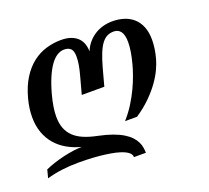

<svg xmlns="http://www.w3.org/2000/svg" viewBox="-124 -683 1124 1035"><g transform="rotate(-20 438.5 -165.0)"><path d="M455.6 -212.4H326.2L352.5 -309.6Q362.3 -344.7 366.5 -370.8Q370.6 -397 370.6 -416Q370.6 -448.7 357.7 -461.9Q344.7 -475.1 319.8 -475.1Q299.8 -475.1 280.3 -463.4Q260.7 -451.7 242.4 -426.8Q224.1 -401.9 207.3 -363.3Q190.4 -324.7 175.8 -271Q156.7 -199.7 156.7 -149.4Q156.7 -110.8 167.7 -82.3Q178.7 -53.7 200.4 -33Q222.2 -12.2 255.1 1.7Q288.1 15.6 332 24.4Q378.9 34.2 413.1 46.6Q447.3 59.1 470.7 73.5Q494.1 87.9 508.8 103.8Q523.4 119.6 531.2 135.7Q539.1 151.9 541.7 168Q544.4 184.1 544.4 198.7H476.1Q476.1 182.1 460.4 170.4Q444.8 158.7 419.7 150.4Q394.5 142.1 362.8 137Q331.1 131.8 299.1 128.9Q267.1 126 237.5 125Q208 124 187.5 124Q136.2 124 89.6 129.9Q43 135.7 2 147.9L14.2 101.1Q37.1 90.8 65.2 81.5Q93.3 72.3 122.6 65.4Q151.9 58.6 179.9 54.7Q208 50.8 231 50.8Q187 39.6 150.9 19Q114.7 -1.5 88.6 -31.7Q62.5 -62 48.1 -101.8Q33.7 -141.6 33.7 -190.9Q33.7 -214.8 37.1 -240.7Q40.5 -266.6 48.3 -295.4Q65.4 -359.4 93.8 -404.1Q122.1 -448.7 158.2 -476.6Q194.3 -504.4 236.1 -516.8Q277.8 -529.3 321.3 -529.3Q355.5 -529.3 379.4 -520.3Q403.3 -511.2 418 -496.1Q432.6 -481 439.2 -460.9Q445.8 -440.9 445.8 -418.5Q456.5 -445.3 473.9 -465.8Q491.2 -486.3 513.2 -500.5Q535.2 -514.6 561.3 -522Q587.4 -529.3 615.7 -529.3Q651.9 -529.3 682.6 -519.5Q713.4 -509.8 736.1 -489.3Q758.8 -468.8 771.5 -437.3Q784.2 -405.8 784.2 -361.8Q784.2 -338.9 780.5 -312.7Q776.9 -286.6 768.6 -256.8Q762.2 -232.9 747.8 -201.7Q733.4 -170.4 709.2 -136.5Q685.1 -102.5 649.7 -67.4Q614.3 -32.2 565.9 0H497.1Q528.3 -34.7 552.2 -73.2Q576.2 -111.8 593.3 -148.4Q610.4 -185.1 621.6 -217Q632.8 -249 638.7 -271Q648.9 -309.1 653.8 -339.8Q658.7 -370.6 658.7 -394Q658.7 -436.5 644.3 -455.8Q629.9 -475.1 604 -475.1Q584 -475.1 567.4 -467.3Q550.8 -459.5 536.1 -440.7Q521.5 -421.9 508.3 -389.9Q495.1 -357.9 481.9 -309.6Z"/></g></svg>

Font: Arian AMU Serif
Style: Bold Italic
Weight: 700
Italic angle: -15°
Designer: Ruben Hakobyan (Tarumian)
Foundry: Ruben Hakobyan (Tarumian)
Version: Version 1.002